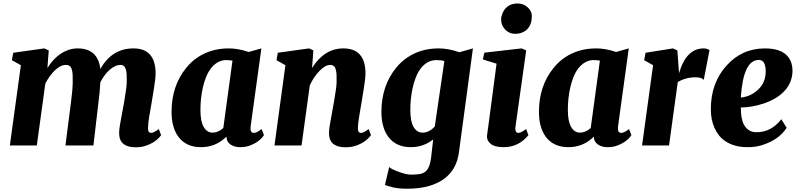

<svg xmlns="http://www.w3.org/2000/svg" viewBox="-20 -851 4660 1123"><path d="M864.7 -73.7Q878.9 -73.7 908.7 -96.2L922.4 -60.5Q892.1 -19 834 1Q808.6 10.3 775.6 10.3Q742.7 10.3 723.1 2.4Q703.6 -5.4 693.4 -17.6Q676.8 -36.6 676.8 -73.2Q676.8 -93.3 682.1 -123.5L707 -259.8Q721.2 -342.3 721.2 -370.6Q721.2 -398.9 720.9 -410.9Q720.7 -422.9 718.3 -436Q715.8 -449.2 710.9 -457Q702.6 -471.2 685.5 -471.2Q668.5 -471.2 653.1 -463.9Q637.7 -456.5 622.1 -443.4Q591.3 -416.5 566.9 -370.1Q564 -311 555.2 -246.6L526.4 0H362.8L396 -259.8Q405.3 -334 405.3 -364Q405.3 -394 405 -408.7Q404.8 -423.3 401.9 -437.3Q398.9 -451.2 393.6 -459Q384.8 -471.2 366 -471.2Q347.2 -471.2 331.8 -462.6Q316.4 -454.1 300.8 -439.5Q269 -408.2 245.1 -362.3L195.3 0H37.6L102.1 -469.7L49.3 -499L57.6 -542.5L239.3 -567.9L265.1 -556.2L257.3 -452.6Q307.6 -534.2 380.9 -559.1Q406.2 -567.9 434.1 -567.9Q552.7 -567.9 566.9 -447.3Q634.3 -567.9 760.7 -567.9Q890.1 -567.9 890.1 -420.4Q890.1 -393.6 879.9 -330.6L866.2 -246.6Q863.3 -228 859.6 -208Q856 -188 852.5 -168.5Q845.7 -125 845.7 -99.4Q845.7 -73.7 864.7 -73.7Z M1304.2 -51.8Q1242.7 9.8 1155.8 9.8Q1068.8 9.8 1023.4 -50.8Q983.4 -105.5 983.4 -196.3Q983.4 -348.1 1068.4 -453.1Q1126 -525.4 1216.8 -553.7Q1263.2 -567.9 1318.6 -567.9Q1374 -567.9 1434.6 -546.9L1508.8 -567.9L1445.8 -110.8Q1441.4 -73.7 1464.8 -73.7Q1481.4 -73.7 1510.3 -96.2L1523.9 -60.5Q1498 -20.5 1439.5 1Q1416 9.8 1383.5 9.8Q1351.1 9.8 1328.1 -5.9Q1305.2 -21.5 1304.2 -51.8ZM1286.1 -102.1 1339.8 -496.6Q1323.7 -499.5 1300.3 -499.5Q1276.9 -499.5 1253.9 -486.6Q1231 -473.6 1213.9 -451.4Q1196.8 -429.2 1185.1 -399.7Q1173.3 -370.1 1166 -336.9Q1152.3 -274.9 1152.3 -208Q1152.3 -141.1 1171.6 -108.2Q1190.9 -75.2 1223.4 -75.2Q1255.9 -75.2 1286.1 -102.1Z M2092.3 -73.7Q2106.4 -73.7 2136.2 -96.2L2149.9 -60.5Q2119.6 -19 2062 1Q2036.1 10.3 2003.2 10.3Q1970.2 10.3 1950.7 2.4Q1931.2 -5.4 1920.9 -17.6Q1904.3 -36.6 1904.3 -73.2Q1904.3 -93.3 1909.7 -123.5L1934.1 -259.8Q1948.7 -342.3 1948.7 -370.6Q1948.7 -398.9 1948.5 -410.9Q1948.2 -422.9 1945.8 -436Q1943.4 -449.2 1939 -457Q1930.2 -471.2 1912.8 -471.2Q1895.5 -471.2 1879.6 -461.7Q1863.8 -452.1 1848.1 -435.5Q1815.9 -402.8 1792 -352.1L1743.7 0H1585.4L1649.4 -469.7L1597.2 -499L1605 -542.5L1787.6 -567.9L1813 -556.2L1805.2 -453.6Q1877.4 -567.9 1988.3 -567.9Q2117.7 -567.9 2117.7 -420.4Q2117.7 -393.6 2107.4 -330.6L2093.8 -246.6Q2090.8 -228 2087.2 -208Q2083.5 -188 2080.6 -168.5Q2073.2 -125 2073.2 -99.4Q2073.2 -73.7 2092.3 -73.7Z M2444.3 -553.7Q2490.7 -567.9 2546.6 -567.9Q2602.5 -567.9 2667 -545.4L2746.1 -567.9L2664.6 37.6Q2645.5 189 2494.1 235.4Q2437 252.9 2362.3 252.9Q2308.6 252.9 2273.7 243.7Q2238.8 234.4 2231.4 231L2256.3 126Q2266.6 136.2 2294.9 147.5Q2351.6 170.4 2383.1 170.4Q2414.6 170.4 2433.6 167.2Q2452.6 164.1 2466.8 153.8Q2494.1 133.3 2501.5 70.8L2513.7 -35.6Q2456.5 9.8 2383.3 9.8Q2296.4 9.8 2251 -50.8Q2210.9 -105.5 2210.9 -196.3Q2210.9 -348.1 2295.9 -453.1Q2353.5 -525.4 2444.3 -553.7ZM2579.1 -494.1Q2560.5 -499.5 2532.5 -499.5Q2504.4 -499.5 2481.4 -486.6Q2458.5 -473.6 2441.4 -451.4Q2424.3 -429.2 2412.6 -399.7Q2400.9 -370.1 2393.6 -336.9Q2379.9 -274.9 2379.9 -208Q2379.9 -141.1 2399.2 -108.2Q2418.5 -75.2 2452.1 -75.2Q2489.7 -75.2 2522.9 -110.8Z M2959.5 -660.2Q2930.2 -674.3 2917 -705.1Q2911.1 -718.8 2911.1 -736.1Q2911.1 -753.4 2918.2 -771.5Q2925.3 -789.6 2937.5 -802.7Q2963.9 -830.6 3007.8 -830.6Q3044.4 -830.6 3068.8 -805.7Q3090.8 -784.2 3090.8 -758.5Q3090.8 -732.9 3084.5 -714.4Q3078.1 -695.8 3065.9 -682.4Q3053.7 -668.9 3034.9 -661.1Q3016.1 -653.3 2995.1 -653.3Q2974.1 -653.3 2959.5 -660.2ZM3070.8 -60.5Q3013.2 9.8 2926.3 9.8Q2874 9.8 2851.1 -8.8Q2828.1 -27.3 2828.1 -52.7Q2828.1 -57.6 2830.8 -75Q2833.5 -92.3 2838.9 -134.3L2884.3 -478.5L2804.2 -503.4L2813 -543L3030.8 -567.9L3057.6 -556.2L2995.1 -110.8Q2994.1 -103.5 2994.1 -97.7Q2994.1 -73.7 3012.2 -73.7Q3026.9 -73.7 3057.1 -96.2Z M3453.1 -51.8Q3391.6 9.8 3304.7 9.8Q3217.8 9.8 3172.4 -50.8Q3132.3 -105.5 3132.3 -196.3Q3132.3 -348.1 3217.3 -453.1Q3274.9 -525.4 3365.7 -553.7Q3412.1 -567.9 3467.5 -567.9Q3522.9 -567.9 3583.5 -546.9L3657.7 -567.9L3594.7 -110.8Q3590.3 -73.7 3613.8 -73.7Q3630.4 -73.7 3659.2 -96.2L3672.9 -60.5Q3647 -20.5 3588.4 1Q3564.9 9.8 3532.5 9.8Q3500 9.8 3477.1 -5.9Q3454.1 -21.5 3453.1 -51.8ZM3435.1 -102.1 3488.8 -496.6Q3472.7 -499.5 3449.2 -499.5Q3425.8 -499.5 3402.8 -486.6Q3379.9 -473.6 3362.8 -451.4Q3345.7 -429.2 3334 -399.7Q3322.3 -370.1 3314.9 -336.9Q3301.3 -274.9 3301.3 -208Q3301.3 -141.1 3320.6 -108.2Q3339.8 -75.2 3372.3 -75.2Q3404.8 -75.2 3435.1 -102.1Z M3951.7 -422.9Q3993.7 -567.9 4095.7 -567.9Q4114.3 -567.9 4129.9 -558.1L4096.2 -383.8Q4083.5 -398.9 4049.3 -398.9Q3990.7 -398.9 3944.3 -371.1L3893.1 0H3735.4L3799.8 -469.7L3747.6 -499L3755.9 -542.5L3916 -567.9L3941.9 -556.2Z M4404.3 -77.6Q4491.2 -77.6 4549.8 -153.8L4581.1 -103.5Q4535.6 -32.7 4436.5 -2Q4398.4 9.8 4355.5 9.8Q4312.5 9.8 4281.5 1.2Q4250.5 -7.3 4226.6 -22.5Q4202.6 -37.6 4186 -58.3Q4169.4 -79.1 4158.7 -103.5Q4137.7 -151.4 4137.7 -210Q4137.7 -211.4 4137.7 -212.9Q4137.7 -365.7 4229 -466.8Q4319.3 -567.9 4454.6 -567.9Q4571.8 -567.9 4604.5 -494.1Q4615.2 -469.2 4615.2 -436Q4615.2 -402.8 4602.5 -372.1Q4589.8 -341.3 4566.4 -316.9Q4543 -292.5 4512 -274.7Q4481 -256.8 4446.8 -245.6Q4379.4 -223.1 4313 -222.2Q4313 -146 4337.4 -111.8Q4361.8 -77.6 4404.3 -77.6ZM4418.5 -500.5Q4327.1 -500.5 4313 -280.8Q4364.7 -284.2 4408.7 -321.8Q4458.5 -364.7 4458.5 -432.6Q4458.5 -500.5 4418.5 -500.5Z"/></svg>

Font: Merriweather
Style: Heavy Italic
Weight: 900
Italic angle: -7°
Designer: Eben Sorkin
Foundry: Eben Sorkin
Version: Version 1.001